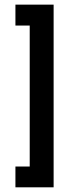

<svg xmlns="http://www.w3.org/2000/svg" viewBox="-20 -760 332 820"><path d="M45.9 40V-48.8H106.9V-650.9H45.9V-740.2H209V40Z"/></svg>

Font: Rawline SemiBold
Style: Regular
Weight: 600
Designer: Matt McInerney, Pablo Impallari, Rodrigo Fuenzalida
Foundry: Matt McInerney, Pablo Impallari, Rodrigo Fuenzalida
Version: Version 4.020;PS 004.020;hotconv 1.0.88;makeotf.lib2.5.64775